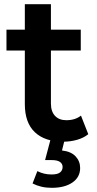

<svg xmlns="http://www.w3.org/2000/svg" viewBox="-20 -672 464 920"><path d="M283 7Q195 7 147 -38.5Q99 -84 99 -173V-652H224V-176Q224 -138 243.5 -117Q263 -96 298 -96Q340 -96 368 -118L403 -29Q381 -11 349 -2Q317 7 283 7ZM11 -430V-530H367V-430ZM228 228Q201 228 178 222.5Q155 217 136 207L159 148Q175 156 191.5 160Q208 164 227 164Q256 164 268 154Q280 144 280 128Q280 113 267.5 104Q255 95 227 95H196L223 -7H291L277 49Q321 54 342.5 77.5Q364 101 364 133Q364 177 327 202.5Q290 228 228 228Z"/></svg>

Font: MOST Montserrat SemiBold
Style: Regular
Weight: 600
Designer: Julieta Ulanovsky
Foundry: Julieta Ulanovsky
Version: Version 8.000;March 11, 2024;FontCreator 15.0.0.2926 64-bit